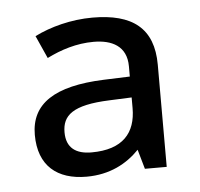

<svg xmlns="http://www.w3.org/2000/svg" viewBox="-36 -759 429 412"><g transform="rotate(-5 178.5 -552.5)"><path d="M177 -722C131 -722 86 -710 52 -693L74 -644C104 -659 138 -670 175 -670C214 -670 246 -655 246 -611V-589L190 -587C83 -583 32 -549 32 -482C32 -415 72 -383 135 -383C185 -383 222 -403 249 -431L261 -389H308V-609C308 -688 263 -722 177 -722ZM198 -542 246 -544V-521C246 -468 218 -434 150 -434C117 -434 96 -448 96 -482C96 -518 118 -539 198 -542Z"/></g></svg>

Font: Noto Sans Miao
Style: Regular
Weight: 400
Designer: Monotype Design Team
Foundry: Monotype Imaging Inc.
Version: Version 2.003